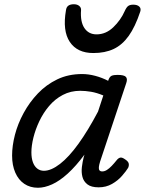

<svg xmlns="http://www.w3.org/2000/svg" viewBox="-20 -868 683 905"><path d="M159 17Q122 17 94.5 -1.5Q67 -20 52 -54.5Q37 -89 37 -135Q37 -181 50.5 -233Q64 -285 91.5 -335.5Q119 -386 158.5 -427.5Q198 -469 250 -494Q302 -519 367 -519Q397 -519 429 -510.5Q461 -502 490 -487L491 -491Q497 -507 506.5 -511Q516 -515 534 -515Q565 -515 573.5 -505.5Q582 -496 575 -476L452 -107Q447 -91 446 -80.5Q445 -70 449 -65Q453 -60 462 -60Q473 -60 484 -67Q495 -74 506.5 -86Q518 -98 530 -113Q538 -123 546.5 -125Q555 -127 568 -118Q584 -108 586.5 -98Q589 -88 584 -77Q575 -62 555.5 -39.5Q536 -17 508 -1Q480 15 445 15Q410 15 392 1Q374 -13 368.5 -34.5Q363 -56 366 -81Q369 -106 375 -129Q376 -131 376.5 -133.5Q377 -136 378 -139Q338 -85 299.5 -50Q261 -15 225.5 1Q190 17 159 17ZM128 -150Q128 -123 135 -103.5Q142 -84 155.5 -73.5Q169 -63 187 -63Q221 -63 263 -95.5Q305 -128 350 -190.5Q395 -253 442 -342L467 -418Q436 -431 409 -435.5Q382 -440 358 -440Q313 -440 276 -420.5Q239 -401 211.5 -368.5Q184 -336 165.5 -297Q147 -258 137.5 -219.5Q128 -181 128 -150ZM420 -618Q344 -618 309 -670.5Q274 -723 291 -820Q293 -835 302.5 -841.5Q312 -848 328 -848Q344 -848 353.5 -840Q363 -832 362 -820Q358 -765 378 -735.5Q398 -706 435 -706Q479 -706 514 -739.5Q549 -773 568 -816Q576 -834 584.5 -840Q593 -846 608 -846Q627 -846 636.5 -837Q646 -828 641 -813Q617 -741 586.5 -698.5Q556 -656 515.5 -637Q475 -618 420 -618Z"/></svg>

Font: Playwrite AU TAS
Style: Regular
Weight: 400
Designer: Veronika Burian, José Scaglione
Foundry: TypeTogether
Version: Version 1.002